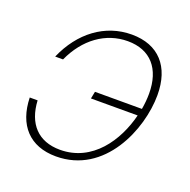

<svg xmlns="http://www.w3.org/2000/svg" viewBox="-104 -643 749 757"><g transform="rotate(20 270.5 -265.0)"><path d="M207 12C411 12 501 -208 501 -352C501 -471 438 -542 325 -542C213 -542 120 -472 70 -357H103C147 -454 226 -512 319 -512C415 -512 468 -450 468 -346C468 -325 466 -303 462 -280H265L259 -250H455C427 -137 349 -18 213 -18C121 -18 69 -75 64 -171H31C34 -57 96 12 207 12Z"/></g></svg>

Font: Geist Thin
Style: Italic
Weight: 100
Italic angle: -12°
Designer: Basement.studio, Andrés Briganti, Mateo Zaragoza
Foundry: Basement.studio, Vercel, Andrés Briganti, Guido Ferreyra, Mateo Zaragoza
Version: Version 1.500